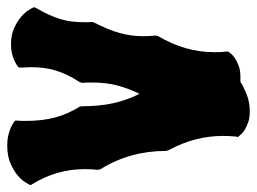

<svg xmlns="http://www.w3.org/2000/svg" viewBox="-116 -604 735 550"><g transform="rotate(-90 252.0 -328.5)"><path d="M506.8 -598.1 503.9 -591.8Q492.7 -572.8 485.1 -555.9Q477.5 -539.1 472.7 -522.9Q467.8 -506.8 465.8 -490.5Q463.9 -474.1 463.9 -456.1Q463.9 -450.7 463.9 -445.3Q463.9 -439.9 464.8 -434.1L462.9 -426.8Q452.6 -406.7 445.1 -388.7Q437.5 -370.6 432.9 -353.8Q428.2 -336.9 426 -320.1Q423.8 -303.2 423.8 -285.2Q423.8 -276.9 424.3 -268.6Q424.8 -260.3 425.8 -251L423.8 -243.2Q401.4 -205.1 389.6 -164.8Q377.9 -124.5 377.9 -80.1Q377.9 -71.8 378.4 -63.5Q378.9 -55.2 379.9 -46.9V-43L377 -39.1Q376.5 -38.1 372.3 -33.2Q368.2 -28.3 359.6 -22.7Q351.1 -17.1 338.1 -12.5Q325.2 -7.8 307.1 -7.8H293Q277.8 2 256.1 10.5Q234.4 19 208 19Q189.9 19 177 14.4Q164.1 9.8 155.5 4.4Q147 -1 142.8 -5.9Q138.7 -10.7 138.2 -11.2L134.8 -15.1L136.2 -20Q137.2 -29.8 137.7 -39.1Q138.2 -48.3 138.2 -58.1Q138.2 -97.2 128.2 -136Q118.2 -174.8 97.2 -213.9L95.2 -220.2Q95.2 -324.7 43 -408.2L41 -416Q42 -425.8 42.5 -435.1Q43 -444.3 43 -454.1Q43 -534.2 0 -604L-2.9 -608.9L0 -615.2Q0 -614.7 5.4 -624Q10.7 -633.3 23.7 -644.8Q36.6 -656.2 58.1 -666Q79.6 -675.8 111.8 -675.8Q126.5 -675.8 138.2 -673.1Q149.9 -670.4 158.2 -667Q166.5 -663.6 171.1 -660.6Q175.8 -657.7 176.8 -657.2L182.1 -652.8V-646Q181.2 -639.2 181.2 -632.6Q181.2 -626 181.2 -619.1Q181.2 -576.7 190.9 -539.3Q200.7 -502 222.2 -467.8L223.1 -460.9Q223.1 -412.6 231.7 -373Q240.2 -333.5 258.8 -296.9Q275.4 -331.5 283.2 -362.5Q291 -393.6 291 -429.2Q291 -436.5 291 -444.1Q291 -451.7 290 -460L292 -467.8Q304.2 -486.3 312.3 -503.2Q320.3 -520 325.4 -536.6Q330.6 -553.2 332.8 -570.6Q335 -587.9 335 -607.9Q335 -614.7 334.5 -621.6Q334 -628.4 334 -636.2V-642.1L337.9 -646Q338.4 -646.5 342.8 -649.4Q347.2 -652.3 355 -655.8Q362.8 -659.2 374 -662.1Q385.3 -665 399.9 -665Q428.2 -665 448.2 -655.5Q468.3 -646 480.7 -634.8Q493.2 -623.5 498.8 -614Q504.4 -604.5 504.9 -604Z"/></g></svg>

Font: Hanalei Fill
Style: Regular
Weight: 400
Version: Version 1.000